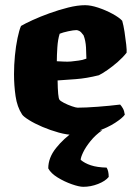

<svg xmlns="http://www.w3.org/2000/svg" viewBox="-20 -520 524 740"><path d="M266 0Q239 0 206.5 -9Q174 -18 143.5 -31Q113 -44 91.5 -57.5Q70 -71 65 -79Q46 -108 40 -149.5Q34 -191 34 -234Q34 -269 37.5 -305.5Q41 -342 47.5 -373Q54 -404 61 -420Q76 -429 105.5 -442.5Q135 -456 171 -469Q207 -482 243 -491Q279 -500 308 -500Q330 -500 358.5 -490.5Q387 -481 413 -467Q439 -453 451 -440Q456 -423 460 -397Q464 -371 466.5 -348Q469 -325 468 -317Q454 -299 434 -281.5Q414 -264 394.5 -250.5Q375 -237 361 -230Q313 -218 272 -215Q231 -212 202 -210Q203 -144 209 -136Q212 -131 226.5 -123.5Q241 -116 257 -110.5Q273 -105 279 -105Q309 -105 356 -108.5Q403 -112 443 -117Q448 -112 453.5 -102.5Q459 -93 461 -78Q452 -65 423.5 -46.5Q395 -28 354.5 -14Q314 0 266 0ZM254 -283Q269 -285 283 -286.5Q297 -288 313 -294Q313 -310 311.5 -337Q310 -364 302 -384Q292 -398 285 -401Q278 -404 275 -404Q264 -404 243 -399.5Q222 -395 210 -390Q203 -368 201 -337Q199 -306 199 -284Q216 -283 229 -282.5Q242 -282 254 -283ZM301 200Q285 200 256.5 190Q228 180 202 164Q176 148 166 129Q166 88 196 50.5Q226 13 266 -14L374 -18Q348 0 329 23.5Q310 47 300.5 67Q291 87 291 96Q306 109 330 117Q354 125 391 126Q399 139 399 162Q386 178 358 189Q330 200 301 200Z"/></svg>

Font: Texturina Black
Style: Regular
Weight: 900
Designer: Guillermo Torres Carreño
Foundry: Omnibus-Type
Version: Version 1.002; ttfautohint (v1.8.3)